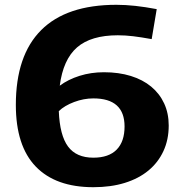

<svg xmlns="http://www.w3.org/2000/svg" viewBox="-20 -770 755 800"><path d="M369 10Q212 10 129 -76Q46 -162 46 -333Q46 -539 151.5 -644.5Q257 -750 465 -750Q503 -750 544 -745.5Q585 -741 633 -732L612 -607Q568 -615 535 -619Q502 -623 471 -623Q359 -623 301 -572.5Q243 -522 229 -413Q264 -439 311.5 -454Q359 -469 413 -469Q475 -469 525 -453.5Q575 -438 610 -409Q645 -380 664 -339Q683 -298 683 -247Q683 -188 661 -140.5Q639 -93 598.5 -59.5Q558 -26 500 -8Q442 10 369 10ZM369 -360Q329 -360 289 -345Q249 -330 225 -307Q229 -206 263.5 -159.5Q298 -113 369 -113Q433 -113 466 -146.5Q499 -180 499 -243Q499 -360 369 -360Z"/></svg>

Font: Encode Sans Wide
Style: Bold
Weight: 700
Designer: Pablo Impallari, Andres Torresi
Foundry: Pablo Impallari, Andres Torresi
Version: Version 1.000; ttfautohint (v1.00) -l 8 -r 50 -G 200 -x 14 -